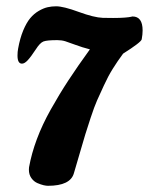

<svg xmlns="http://www.w3.org/2000/svg" viewBox="-20 -563 473 610"><path d="M132.3 27.3Q127 27.3 118.4 25.4Q109.9 23.4 98.6 18.6Q87.4 13.7 79.6 2.7Q71.8 -8.3 71.8 -23.9Q71.8 -28.3 72.3 -31.7Q80.1 -75.2 97.2 -121.1Q114.3 -167 141.4 -215.3Q168.5 -263.7 197.3 -307.6Q226.1 -351.6 265.6 -406.2Q240.7 -412.6 220 -420.4Q199.2 -428.2 187.5 -431.9Q175.8 -435.5 162.1 -435.5Q128.9 -435.5 117.9 -431.2Q106.9 -426.8 93.8 -406.2Q78.1 -382.3 68.1 -371.6Q58.1 -360.8 49.8 -360.8Q35.6 -360.8 35.6 -386.7Q35.6 -398.4 37.6 -408.7Q43.5 -441.4 53.7 -466.1Q64 -490.7 75.9 -505.1Q87.9 -519.5 103 -528.3Q118.2 -537.1 131.1 -540Q144 -543 158.2 -543Q181.6 -543 230.2 -525.1Q278.8 -507.3 306.6 -506.3Q319.8 -505.9 339.4 -505.9Q362.3 -505.9 376.5 -507.1Q390.6 -508.3 395.5 -509.5Q400.4 -510.7 400.9 -510.7Q433.1 -510.7 433.1 -466.3Q433.1 -453.6 430.2 -438Q428.2 -428.7 371.1 -392.6Q353 -368.2 338.1 -344.2Q323.2 -320.3 310.1 -291.5Q296.9 -262.7 288.3 -243.7Q279.8 -224.6 267.8 -188.2Q255.9 -151.9 251 -136Q246.1 -120.1 232.9 -74.5Q219.7 -28.8 214.8 -12.7Q203.6 27.3 132.3 27.3Z"/></svg>

Font: iCiel Pacifico
Style: Regular
Weight: 400
Designer: Vernon Adams
Foundry: Vernon Adams
Version: Version 1.00 September 26, 2014, initial release